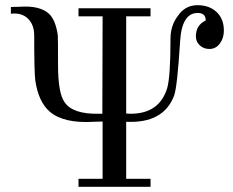

<svg xmlns="http://www.w3.org/2000/svg" viewBox="-20 -721 898 741"><path d="M844 -603Q844 -574 828.5 -553Q813 -532 788 -532Q766 -532 751 -546Q736 -560 736 -581Q736 -624 774 -642Q774 -671 743 -671Q681 -671 675 -559Q664 -385 652 -352Q611 -244 467 -251V-31H561V0H283V-31H376V-252L341 -251Q226 -244 172 -290Q128 -328 116 -412Q112 -445 112 -584Q112 -626 87.5 -649.5Q63 -673 22 -668V-694L58 -695Q134 -700 169 -668Q195 -643 203 -585Q204 -574 204 -470Q204 -362 229 -327Q260 -280 361 -282H375L376 -658H283V-689H561V-658H467V-283L482 -282Q594 -281 625 -380Q638 -423 638 -572Q638 -622 666 -659Q694 -701 742 -701Q788 -701 816 -674.5Q844 -648 844 -603Z"/></svg>

Font: GFS Didot
Style: Regular
Weight: 400
Designer: Takis Katsoulidis and George D. Matthiopoulos
Foundry: Takis Katsoulidis and George D. Matthiopoulos
Version: Version 1.0